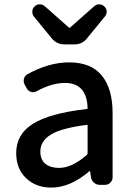

<svg xmlns="http://www.w3.org/2000/svg" viewBox="-20 -852 614 885"><path d="M216.8 12.7Q145.5 12.7 100.1 -30.8Q54.7 -74.2 54.7 -146.5Q54.7 -233.4 132.3 -281.7Q210 -330.1 379.9 -349.6Q383.8 -349.6 383.8 -354.5Q379.9 -469.7 279.3 -469.7Q218.8 -469.7 149.4 -431.6Q137.7 -424.8 124 -428.2Q110.4 -431.6 103.5 -444.3L93.8 -461.9Q86.9 -474.6 90.3 -488.8Q93.8 -502.9 106.4 -509.8Q205.1 -564.5 298.8 -564.5Q399.4 -564.5 449.2 -503.9Q499 -443.4 499 -331.1V-35.2Q499 -20.5 488.8 -10.3Q478.5 0 463.9 0H439.5Q424.8 0 413.6 -9.8Q402.3 -19.5 399.4 -34.2L395.5 -61.5Q394.5 -63.5 393.1 -63.5Q391.6 -63.5 390.6 -61.5Q302.7 12.7 216.8 12.7ZM252 -78.1Q312.5 -78.1 380.9 -138.7Q383.8 -141.6 383.8 -146.5V-272.5Q383.8 -277.3 379.9 -276.4Q263.7 -261.7 214.8 -231.9Q166 -202.1 166 -154.3Q166 -115.2 189.5 -96.7Q212.9 -78.1 252 -78.1ZM276.4 -647.5Q242.2 -647.5 219.7 -673.8L135.7 -776.4Q128.9 -786.1 128.9 -797.9Q128.9 -812.5 139.6 -822.3Q149.4 -832 163.1 -832Q176.8 -832 186.5 -823.2L296.9 -725.6Q297.9 -723.6 299.8 -723.6Q301.8 -723.6 303.7 -725.6L414.1 -823.2Q423.8 -832 437.5 -832Q437.5 -832 437.5 -832Q451.2 -832 460.9 -822.3Q471.7 -812.5 471.7 -797.9Q471.7 -786.1 463.9 -776.4L379.9 -673.8Q358.4 -647.5 323.2 -647.5Z"/></svg>

Font: Gen Jyuu GothicL Medium
Style: Regular
Weight: 500
Designer: [Source Han Sans]
Ryoko NISHIZUKA  (kana & ideographs); Paul D. Hunt (Latin, Greek & Cyrillic); Wenlong ZHANG  (bopomofo
Version: Version 1.002.20150607